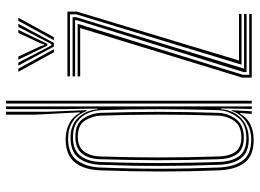

<svg xmlns="http://www.w3.org/2000/svg" viewBox="-130 -710 846 625"><g transform="rotate(-90 292.5 -397.0)"><path d="M277.5 0H268.5V-800H277.5ZM259.2 0H250.8L252.5 -100.2H250.2Q246.5 -59.2 220.5 -34.5Q194.5 -9.8 152.5 -9.8Q110.5 -9.8 90.8 -34.4Q71 -59 69 -107.5Q65.5 -201.2 65.4 -295.1Q65.2 -389 69 -492.5Q70.8 -536.8 91.1 -563.4Q111.5 -590 157.8 -590Q198 -590 222 -565.5Q246 -541 249.8 -502H252L250.2 -609.8V-800H259.2ZM149.2 6.2Q99.2 6.2 76.4 -22.6Q53.5 -51.5 51 -107.2Q47.2 -199.5 47.2 -294.6Q47.2 -389.8 51 -492.2Q53.2 -547.5 77.5 -576.6Q101.8 -605.8 152.5 -605.8Q179.8 -605.8 202.9 -594.2Q226 -582.8 237.5 -559.8H239.8L232.2 -706V-800H241.8V-664.5L247 -537.8H243.5Q233.2 -568 209.8 -582.9Q186.2 -597.8 154.8 -597.8Q104 -597.8 83 -568.1Q62 -538.5 60.2 -492.8Q56.2 -394.5 56.2 -300.8Q56.2 -207 60.2 -107.2Q62.2 -57.8 82.6 -29.8Q103 -1.8 150.8 -1.8Q186 -1.8 211 -19.8Q236 -37.8 244.5 -65.5H246.8L243.2 0H234.8L235 -5.8L237.8 -38.5H236Q210.5 6.2 149.2 6.2ZM156 -17.5Q203.2 -17.5 224.6 -47.1Q246 -76.8 247 -109.8Q249.8 -206.8 250 -301.2Q250.2 -395.8 247 -490.5Q246.2 -512 237.4 -533.1Q228.5 -554.2 209.4 -568.1Q190.2 -582 159 -582Q116.8 -582 98.1 -557.5Q79.5 -533 78.2 -492.5Q75.8 -422.8 75.1 -360.9Q74.5 -299 75.2 -237.4Q76 -175.8 78.2 -107.2Q79.5 -65.5 96.8 -41.5Q114 -17.5 156 -17.5ZM157.8 -25.8Q120.2 -25.8 104.2 -47.5Q88.2 -69.2 87.2 -107.8Q83.8 -212 84 -305.4Q84.2 -398.8 87.2 -492.5Q88.2 -531.2 105.8 -552.8Q123.2 -574.2 160.2 -574.2Q203.2 -574.2 220.2 -547.6Q237.2 -521 238.2 -490.8Q241.2 -396 241.4 -303.1Q241.5 -210.2 238.2 -110Q237.2 -77.8 218.2 -51.8Q199.2 -25.8 157.8 -25.8ZM158 -33.8Q195.5 -33.8 211.9 -57.2Q228.2 -80.8 229.2 -110Q232.5 -211 232.4 -304.8Q232.2 -398.5 229.2 -490.5Q228.2 -518.5 213.4 -542.4Q198.5 -566.2 160.5 -566.2Q127.8 -566.2 112.5 -546.2Q97.2 -526.2 96.2 -492Q93 -396.8 93 -303.5Q93 -210.2 96.2 -108Q97.2 -72.8 111.4 -53.2Q125.5 -33.8 158 -33.8ZM395 -33.2 558.8 -571V-591.8H356.8V-600H567.8V-569.5L408.5 -41.5H560.2V-33.2ZM371 -16.8V-26.8L539.8 -569.5V-575H356.8V-583.2H549.5V-571.5L382 -25H560.2V-16.8ZM352.8 0V-30.8L514.2 -558.5H356.8V-566.8H528L362 -28.8V-8.2H560.2V0ZM371.8 -759.8H382L445.2 -644.2H435.2ZM391.8 -759.8H402L450 -666.5L458.2 -652H461.5L469.5 -666.5L517.8 -759.8H528L465.8 -644.2H454ZM411.2 -759.8H421.5L455 -687.8L458.8 -675.5H461L464.8 -687.8L498.2 -759.8H508.5L470 -680.8L463 -665.5H456.8L449.5 -680.8ZM537.8 -759.8H547.8L484.5 -644.2H474.5Z"/></g></svg>

Font: Big Shoulders Inline Display Light
Style: Regular
Weight: 300
Designer: Patric King
Foundry: XO Type Co
Version: Version 1.000